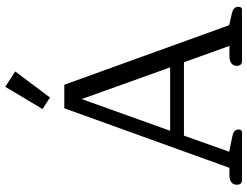

<svg xmlns="http://www.w3.org/2000/svg" viewBox="-128 -838 966 751"><g transform="rotate(-90 355.5 -463.0)"><path d="M304 -780 391 -926 451 -887 349 -751ZM8 -21Q8 -34 17.5 -41.5Q27 -49 44 -49H74L307 -695H399L632 -50L676 -40Q704 -34 704 -15Q704 0 693 0H490Q482 0 477.5 -5.5Q473 -11 473 -21Q473 -34 483 -41.5Q493 -49 510 -49H551L487 -227H200L137 -50L196 -38Q224 -33 224 -14Q224 0 213 0H25Q8 0 8 -21ZM467 -281 343 -627 219 -281Z"/></g></svg>

Font: Maitree
Style: Regular
Weight: 400
Designer: CadsonDemak Team
Foundry: CadsonDemak
Version: Version 1.001